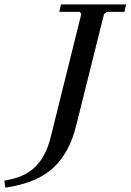

<svg xmlns="http://www.w3.org/2000/svg" viewBox="-114 -770 597 878"><path d="M233.9 -193.8Q204.1 -73.2 131.6 -4.4Q59.1 64.5 -77.1 85.9L-89.8 87.9L-94.2 56.2L-73.2 51.8Q4.9 37.1 50.8 -10.7Q96.7 -58.6 117.2 -140.1L257.8 -706.1L251 -715.8H157.2L165 -750H462.9L455.1 -715.8H375L361.8 -706.1Z"/></svg>

Font: Happy Times at the IKOB New Game Plus Edition
Style: Italic
Weight: 400
Italic angle: -16°
Designer: Lucas Le Bihan
Foundry: Lucas Le Bihan
Version: Version 1.000;PS 1.0;hotconv 1.0.88;makeotf.lib2.5.647800